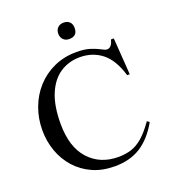

<svg xmlns="http://www.w3.org/2000/svg" viewBox="-155 -975 979 1104"><g transform="rotate(-20 334.0 -423.5)"><path d="M618.2 -165.5 632.3 -155.3Q583.5 -68.8 517.6 -26.6Q451.7 15.6 357.9 15.6Q281.7 15.6 222.2 -11.2Q162.6 -38.1 120.8 -85Q79.1 -131.8 57.4 -192.6Q35.6 -253.4 35.6 -321.3Q35.6 -393.6 59.6 -458Q83.5 -522.5 128.2 -571.8Q172.9 -621.1 235.1 -649.4Q297.4 -677.7 373.5 -677.7Q423.8 -677.7 458 -666.3Q492.2 -654.8 513.4 -643.1Q534.7 -631.3 544.4 -631.3Q574.2 -631.3 585 -677.7H602.5L618.2 -452.6H602.5Q572.3 -554.2 515.4 -598.6Q458.5 -643.1 381.3 -643.1Q313.5 -643.1 260.5 -608.4Q207.5 -573.7 177.2 -502.2Q147 -430.7 147 -320.3Q147 -178.2 215.3 -103Q283.7 -27.8 395.5 -27.8Q439 -27.8 474.9 -39.3Q510.7 -50.8 545.2 -80.6Q579.6 -110.4 618.2 -165.5ZM411.6 -812Q411.6 -761.7 361.3 -761.7Q338.9 -761.7 325.2 -775.6Q311.5 -789.6 311.5 -812Q311.5 -834.5 325.2 -848.1Q338.9 -861.8 361.3 -861.8Q385.3 -861.8 398.4 -848.4Q411.6 -835 411.6 -812Z"/></g></svg>

Font: BabelStone Roman
Style: Regular
Weight: 400
Designer: Walt Agee, Victor Gaultney, Peter Martin, Debbi Hosken, Becca Hirsbrunner (SIL); Andrew West (BabelStone)
Foundry: BabelStone
Version: Version 16.000